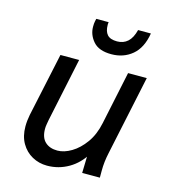

<svg xmlns="http://www.w3.org/2000/svg" viewBox="-109 -814 815 913"><g transform="rotate(15 298.0 -357.5)"><path d="M59 -144Q59 -158 60.5 -172.5Q62 -187 65 -202L132 -515H224L158 -202Q156 -190 154 -179Q152 -168 152 -157Q152 -114 174.5 -93Q197 -72 235 -72Q268 -72 304 -93.5Q340 -115 369 -155.5Q398 -196 410 -254L465 -515H557L474 -123Q469 -100 466.5 -78.5Q464 -57 464 -34V0H377L380 -112L392 -100Q361 -47 312 -18.5Q263 10 206 10Q166 10 132.5 -8.5Q99 -27 79 -61.5Q59 -96 59 -144ZM247 -685Q247 -702 249 -710.5Q251 -719 252 -725H313Q312 -719 312 -716.5Q312 -714 312 -711Q312 -680 326.5 -663.5Q341 -647 375 -647Q406 -647 427 -666Q448 -685 458 -725H521Q509 -652 466.5 -616.5Q424 -581 364 -581Q303 -581 275 -613Q247 -645 247 -685Z"/></g></svg>

Font: Radio Canada
Style: Italic
Weight: 400
Italic angle: -12°
Designer: Charles Daoud, Etienne Aubert Bonn, Alexandre Saumier Demers, Jacques Le Bailly
Foundry: Radio-Canada
Version: Version 2.104;gftools[0.9.28.dev5+ged2979d]